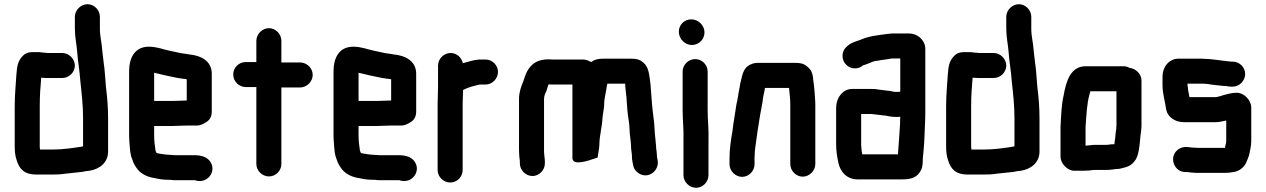

<svg xmlns="http://www.w3.org/2000/svg" viewBox="-20 -788 6019 913"><path d="M276 -536H213C208 -536 202 -536 197 -537C183 -537 172 -541 158 -540H132C114 -540 99 -534 88 -522C65 -498 61 -474 58 -434C55 -383 50 -338 50 -282V-93C50 -68 52 -47 59 -27C72 17 97 42 152 42H232C252 42 272 41 289 38L309 36C323 35 342 32 355 31L373 29C385 26 392 25 405 24C452 17 494 -14 494 -67V-226C494 -276 490 -327 484 -372C480 -413 479 -453 473 -490L469 -524C468 -534 467 -543 466 -551C464 -586 455 -615 455 -650V-708C455 -740 428 -768 396 -768C364 -768 336 -740 336 -708V-652C336 -613 344 -578 347 -542C350 -496 359 -451 362 -403C368 -347 375 -288 375 -226V-92C372 -92 371 -92 370 -91C326 -84 280 -77 232 -77H170V-81C169 -85 169 -89 169 -93V-282C169 -331 172 -375 176 -419C179 -418 183 -418 186 -418C195 -417 204 -417 213 -417H276C308 -417 336 -444 336 -476C336 -508 308 -536 276 -536Z M802 -308H713V-442C729 -439 749 -433 764 -430C792 -425 819 -417 847 -414L864 -412C865 -411 867 -411 868 -411V-310H864C851 -310 817 -308 802 -308ZM864 -191H917C930 -191 945 -197 962 -208C979 -219 987 -236 987 -257V-441C985 -498 936 -524 881 -529L864 -532L848 -534C828 -537 808 -543 785 -547C753 -554 725 -566 688 -566C622 -566 594 -515 594 -449V-142C594 -129 595 -117 596 -106C598 -76 599 -53 609 -30C615 -10 623 2 634 17C653 40 681 54 716 59C736 64 759 67 783 67H790C797 68 805 69 813 69H907L914 71C966 84 1009 30 982 -16C968 -40 940 -50 905 -50H813C804 -50 793 -52 782 -52C775 -52 759 -54 754 -55C748 -55 732 -59 726 -60C726 -61 725 -61 724 -61C723 -64 719 -71 719 -76C716 -96 713 -118 713 -143V-189H802C817 -189 850 -191 864 -191Z M1199 -594V-493H1149C1116 -493 1089 -467 1089 -434C1089 -401 1116 -374 1149 -374H1199V-8C1199 24 1227 51 1259 51C1291 51 1318 24 1318 -8V-372H1407C1439 -372 1467 -400 1467 -432C1467 -464 1439 -491 1407 -491H1318V-594C1318 -626 1291 -654 1259 -654C1227 -654 1199 -626 1199 -594Z M1774 -308H1685V-442C1701 -439 1721 -433 1736 -430C1764 -425 1791 -417 1819 -414L1836 -412C1837 -411 1839 -411 1840 -411V-310H1836C1823 -310 1789 -308 1774 -308ZM1836 -191H1889C1902 -191 1917 -197 1934 -208C1951 -219 1959 -236 1959 -257V-441C1957 -498 1908 -524 1853 -529L1836 -532L1820 -534C1800 -537 1780 -543 1757 -547C1725 -554 1697 -566 1660 -566C1594 -566 1566 -515 1566 -449V-142C1566 -129 1567 -117 1568 -106C1570 -76 1571 -53 1581 -30C1587 -10 1595 2 1606 17C1625 40 1653 54 1688 59C1708 64 1731 67 1755 67H1762C1769 68 1777 69 1785 69H1879L1886 71C1938 84 1981 30 1954 -16C1940 -40 1912 -50 1877 -50H1785C1776 -50 1765 -52 1754 -52C1747 -52 1731 -54 1726 -55C1720 -55 1704 -59 1698 -60C1698 -61 1697 -61 1696 -61C1695 -64 1691 -71 1691 -76C1688 -96 1685 -118 1685 -143V-189H1774C1789 -189 1822 -191 1836 -191Z M2348 -446C2348 -478 2321 -505 2289 -505H2259C2233 -503 2207 -495 2183 -488C2182 -487 2182 -487 2181 -487C2176 -513 2153 -536 2123 -536C2091 -536 2063 -509 2063 -476V-374C2063 -350 2061 -319 2061 -293V21C2061 53 2089 80 2121 80C2153 80 2180 53 2180 21V-295C2180 -316 2182 -340 2182 -360C2197 -368 2219 -376 2237 -380C2246 -382 2256 -386 2265 -386H2289C2321 -386 2348 -414 2348 -446Z M2452 -22V-11C2452 21 2480 49 2512 49C2544 49 2571 21 2571 -11V-18C2571 -37 2567 -51 2567 -70V-317C2567 -333 2573 -344 2579 -357C2583 -368 2584 -378 2589 -387C2597 -386 2604 -386 2610 -386H2702V-36C2702 -20 2717 -15 2734 -16C2766 -18 2797 -31 2822 -39C2824 -60 2829 -76 2830 -97C2830 -143 2843 -182 2845 -227C2847 -250 2852 -268 2853 -290C2853 -323 2862 -348 2865 -375L2868 -390H2953C2953 -368 2957 -348 2959 -325L2961 -295C2962 -274 2964 -258 2966 -239C2968 -224 2973 -200 2973 -182L2975 -150C2978 -127 2981 -104 2981 -82C2982 -73 2983 -66 2984 -59C2984 -56 2984 -54 2985 -51V-41C2985 -33 2986 -23 2989 -12L2991 -1C2994 14 3003 27 3017 36C3063 66 3117 23 3107 -27L3105 -37C3104 -40 3104 -42 3104 -43C3104 -48 3104 -53 3103 -58C3103 -69 3100 -77 3100 -88C3100 -95 3099 -103 3098 -110C3098 -116 3097 -123 3096 -132C3092 -163 3093 -194 3088 -226C3082 -270 3078 -317 3075 -364L3073 -390C3067 -432 3066 -467 3040 -490C3022 -505 3008 -509 2980 -509H2849C2824 -509 2807 -505 2791 -493C2777 -501 2764 -505 2753 -505H2610C2605 -505 2599 -505 2591 -506C2540 -506 2513 -489 2492 -458C2480 -440 2476 -422 2468 -400C2458 -376 2448 -350 2448 -317V-73C2448 -54 2450 -37 2452 -22Z M3226 -448V-265C3226 -217 3232 -168 3230 -122V45C3230 77 3258 105 3290 105C3322 105 3349 77 3349 45V-122C3351 -169 3345 -217 3345 -265V-448C3345 -480 3318 -507 3286 -507C3254 -507 3226 -480 3226 -448ZM3208 -637C3208 -603 3237 -574 3270 -574C3303 -574 3330 -601 3330 -634C3330 -667 3301 -696 3267 -696C3234 -696 3208 -670 3208 -637Z M3568 -7V-34C3568 -39 3568 -46 3569 -57C3569 -66 3570 -75 3571 -83C3578 -136 3586 -192 3595 -244C3599 -269 3606 -296 3608 -320L3610 -332C3613 -344 3615 -354 3617 -366C3617 -367 3617 -369 3618 -370H3732C3734 -345 3738 -320 3738 -292V-8C3738 24 3765 52 3797 52C3829 52 3857 24 3857 -8V-291C3857 -303 3856 -315 3855 -328L3853 -358C3852 -375 3849 -392 3847 -408C3845 -439 3838 -456 3818 -472C3801 -486 3787 -489 3761 -489H3604C3579 -489 3568 -491 3546 -480C3519 -467 3511 -440 3504 -407C3500 -393 3499 -386 3497 -372C3495 -360 3491 -345 3490 -332C3488 -318 3485 -308 3482 -292C3476 -249 3468 -210 3463 -165C3456 -124 3449 -81 3449 -34V-7C3449 25 3477 53 3509 53C3541 53 3568 25 3568 -7Z M4221 -510H4261V-353C4260 -352 4260 -352 4259 -352L4252 -351H4234C4229 -352 4223 -353 4215 -355C4198 -357 4182 -359 4165 -361L4146 -364C4137 -365 4127 -365 4118 -365H4033C4017 -365 4004 -361 3992 -352C3970 -335 3956 -309 3956 -273V-101C3956 -69 3961 -40 3967 -13C3976 30 4008 65 4058 65H4268C4306 65 4332 59 4350 36C4365 16 4368 1 4368 -27C4368 -31 4368 -36 4369 -42C4372 -77 4375 -101 4376 -138C4377 -172 4380 -217 4380 -252V-556C4380 -568 4377 -580 4370 -591C4356 -614 4332 -629 4299 -629H4229C4220 -629 4211 -628 4202 -627C4159 -621 4115 -617 4080 -602L4064 -596C4048 -591 4036 -587 4021 -578C4005 -567 3993 -556 3988 -536C3976 -484 4032 -444 4077 -472C4079 -474 4084 -478 4087 -478C4092 -480 4098 -482 4104 -484C4119 -489 4134 -499 4152 -499C4175 -504 4198 -505 4221 -510ZM4076 -87C4075 -92 4075 -96 4075 -101V-246H4119C4123 -246 4127 -246 4131 -245L4150 -243C4157 -242 4165 -241 4173 -240L4193 -238C4210 -234 4224 -232 4244 -232C4249 -232 4255 -232 4261 -233C4260 -222 4260 -210 4260 -198C4256 -147 4254 -100 4250 -54H4080V-56C4078 -67 4076 -75 4076 -87Z M4705 -536H4642C4637 -536 4631 -536 4626 -537C4612 -537 4601 -541 4587 -540H4561C4543 -540 4528 -534 4517 -522C4494 -498 4490 -474 4487 -434C4484 -383 4479 -338 4479 -282V-93C4479 -68 4481 -47 4488 -27C4501 17 4526 42 4581 42H4661C4681 42 4701 41 4718 38L4738 36C4752 35 4771 32 4784 31L4802 29C4814 26 4821 25 4834 24C4881 17 4923 -14 4923 -67V-226C4923 -276 4919 -327 4913 -372C4909 -413 4908 -453 4902 -490L4898 -524C4897 -534 4896 -543 4895 -551C4893 -586 4884 -615 4884 -650V-708C4884 -740 4857 -768 4825 -768C4793 -768 4765 -740 4765 -708V-652C4765 -613 4773 -578 4776 -542C4779 -496 4788 -451 4791 -403C4797 -347 4804 -288 4804 -226V-92C4801 -92 4800 -92 4799 -91C4755 -84 4709 -77 4661 -77H4599V-81C4598 -85 4598 -89 4598 -93V-282C4598 -331 4601 -375 4605 -419C4608 -418 4612 -418 4615 -418C4624 -417 4633 -417 4642 -417H4705C4737 -417 4765 -444 4765 -476C4765 -508 4737 -536 4705 -536Z M5239 -99H5180C5170 -98 5160 -97 5149 -96C5146 -96 5144 -96 5142 -95V-183C5146 -238 5148 -295 5161 -340L5165 -354H5289V-190C5288 -183 5288 -178 5288 -175C5287 -169 5286 -162 5285 -154L5283 -132C5282 -125 5281 -119 5280 -112C5280 -109 5280 -105 5279 -102H5267C5257 -101 5248 -99 5239 -99ZM5087 24H5133C5148 24 5168 22 5183 20H5239C5246 20 5254 20 5262 19L5278 17C5282 16 5286 16 5289 16C5298 16 5308 14 5319 11L5333 7C5353 2 5369 -11 5381 -30C5394 -53 5398 -86 5401 -119L5403 -141C5405 -159 5407 -165 5408 -186V-405C5408 -436 5381 -462 5352 -465C5343 -470 5333 -473 5322 -473H5142C5070 -473 5049 -399 5038 -335C5027 -290 5026 -237 5023 -185V-43C5023 -11 5055 23 5087 24Z M5811 -215V-118C5811 -109 5808 -100 5806 -92C5806 -90 5806 -88 5805 -85H5676C5659 -85 5641 -87 5625 -89H5618C5602 -89 5588 -83 5576 -72C5539 -37 5564 30 5616 30H5623C5632 30 5642 33 5653 33C5661 34 5669 34 5676 34H5802C5821 34 5837 32 5852 29C5876 23 5896 7 5906 -15C5911 -28 5918 -42 5921 -56C5925 -76 5930 -96 5930 -118V-277C5930 -311 5896 -347 5861 -347C5836 -347 5810 -339 5789 -333C5784 -331 5781 -330 5779 -330C5774 -329 5766 -326 5761 -326H5636C5636 -331 5633 -338 5633 -343L5630 -358L5628 -376C5627 -379 5627 -381 5627 -383V-390H5707C5712 -389 5716 -389 5720 -389C5746 -384 5776 -382 5802 -379H5810C5819 -377 5828 -376 5835 -376H5842C5874 -376 5901 -404 5901 -436C5901 -468 5874 -495 5842 -495H5835C5827 -495 5814 -498 5807 -498C5804 -499 5801 -499 5797 -499L5776 -502C5754 -504 5733 -508 5709 -508C5702 -509 5696 -509 5689 -509H5584C5538 -509 5508 -468 5508 -425V-383C5508 -342 5520 -307 5525 -270C5531 -232 5567 -207 5610 -207H5761C5779 -207 5795 -212 5811 -215Z"/></svg>

Font: Electronic
Style: Nord
Weight: 900
Version: Version 1.011